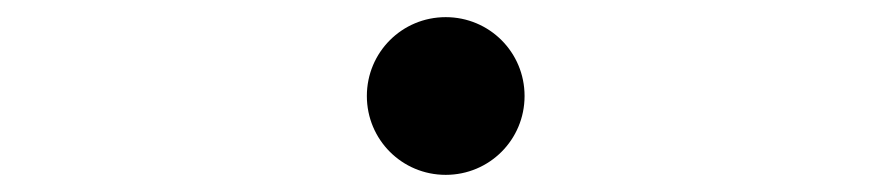

<svg xmlns="http://www.w3.org/2000/svg" viewBox="-20 -492 1040 224"><path d="M500 -288C551 -288 592 -329 592 -380C592 -431 551 -472 500 -472C449 -472 408 -431 408 -380C408 -329 449 -288 500 -288Z"/></svg>

Font: Source Han Serif CN
Style: Regular
Weight: 400
Designer: Ryoko NISHIZUKA 西塚涼子 (kana & ideographs); Frank Grießhammer (Latin, Greek & Cyrillic); Wenlong ZHANG 张文龙 (bopomofo); San
Foundry: Adobe
Version: Version 2.003;hotconv 1.1.1;makeotfexe 2.6.0